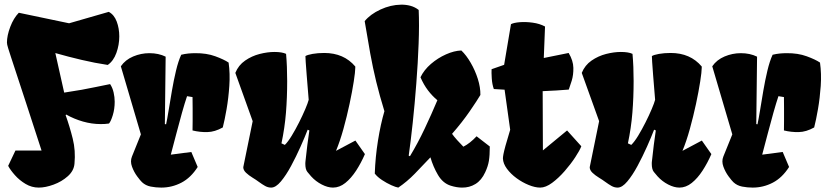

<svg xmlns="http://www.w3.org/2000/svg" viewBox="-20 -808 3623 837"><path d="M221.2 -576.7 259.8 -404.3Q304.2 -411.1 336.2 -416.7Q368.2 -422.4 396.7 -428.5Q425.3 -434.6 460 -441.4Q470.7 -425.3 475.3 -404.8Q480 -384.3 480 -364.3Q480 -333 471.7 -305.9Q463.4 -278.8 455.1 -269.5Q446.3 -268.1 437.3 -267.6Q428.2 -267.1 418.9 -267.1Q380.4 -267.1 341.8 -278.1Q303.2 -289.1 268.6 -308.6L266.1 -306.2Q284.2 -255.4 297.1 -203.4Q310.1 -151.4 304.7 -94.7Q302.2 -63.5 275.6 -39.8Q249 -16.1 213.6 -3.2Q178.2 9.8 148.9 9.8Q118.2 9.8 91.6 -6.1Q64.9 -22 45.2 -44.2Q25.4 -66.4 15.6 -85L47.4 -151.9H161.1Q122.6 -271 96.2 -351.3Q69.8 -431.6 53.5 -481.4Q37.1 -531.2 28.3 -558.1Q19.5 -585 15.9 -596.7Q12.2 -608.4 11.5 -612.8Q10.7 -617.2 10.3 -622.6Q10.3 -652.8 24.7 -690.9Q39.1 -729 62 -752.4L281.2 -706.5L454.1 -756.3Q477.5 -744.1 488.8 -714.1Q500 -684.1 500 -649.4Q500 -612.3 487.3 -577.1Q474.6 -542 449.7 -524.9Q394 -533.2 335.9 -546.9Q277.8 -560.5 221.2 -576.7Z M683.1 9.8Q659.7 9.8 637.2 5.4Q614.7 1 599.1 -13.7Q591.8 -20.5 577.9 -39.3Q564 -58.1 555.4 -81.5Q546.9 -105 555.2 -125.5L594.2 -222.2L506.8 -519Q526.4 -547.4 560.5 -561.8Q594.7 -576.2 631.3 -576.2Q671.4 -576.2 702.1 -561L698.7 -267.1L704.1 -266.1Q709 -288.6 715.3 -327.9Q721.7 -367.2 729.5 -412.6Q737.3 -458 747.3 -500Q757.3 -542 770 -569.3Q785.6 -573.2 801 -574.7Q816.4 -576.2 830.6 -576.2Q880.4 -576.7 918.5 -562.7Q956.5 -548.8 976.6 -535.2Q983.4 -486.8 979.7 -433.6Q976.1 -380.4 967.8 -332.5Q959.5 -284.7 951.2 -252.4Q916.5 -232.9 884 -232.2Q851.6 -231.4 819.3 -239.3Q819.8 -254.4 819.8 -280.8Q819.8 -307.1 819.8 -335.7Q819.8 -364.3 819.3 -384.8L795.4 -388.7Q785.6 -359.9 773.4 -316.7Q761.2 -273.4 748.8 -225.6Q736.3 -177.7 724.6 -133.8L814 -145.5L841.8 -80.1Q812 -33.2 770.8 -11.7Q729.5 9.8 683.1 9.8Z M1162.1 9.8Q1148.4 9.8 1135.7 2.7Q1123 -4.4 1108.4 -15.1Q1096.7 -23.9 1080.6 -33.7Q1064.5 -43.5 1052.5 -54.9Q1040.5 -66.4 1040.5 -79.1L1081.5 -279.8L1005.9 -490.2Q1019.5 -523.9 1048.6 -543.9Q1077.6 -564 1112.1 -572.8Q1146.5 -581.5 1176.3 -581.5Q1209.5 -581.5 1227.1 -573.2Q1229.5 -546.4 1230.7 -516.4Q1231.9 -486.3 1231.9 -454.6Q1231.9 -382.8 1226.6 -316.4Q1221.2 -250 1207 -183.1L1221.7 -176.3Q1235.4 -189.5 1251.7 -216.3Q1268.1 -243.2 1283.7 -274.2Q1299.3 -305.2 1310.8 -332.3Q1322.3 -359.4 1325.7 -373Q1319.8 -442.9 1316.9 -481.4Q1314 -520 1312.7 -537.8Q1311.5 -555.7 1311.5 -563.5Q1319.3 -568.8 1342.3 -573Q1365.2 -577.1 1393.6 -577.1Q1479 -577.1 1528.8 -518.1V-512.7Q1528.8 -495.6 1522.2 -452.9Q1515.6 -410.2 1503.9 -355.2Q1492.2 -300.3 1477.1 -245.8Q1461.9 -191.4 1444.8 -150.4L1529.3 -195.3L1570.8 -136.2Q1554.2 -97.7 1532.5 -64.2Q1510.7 -30.8 1485.4 -10.5Q1460 9.8 1431.6 9.8Q1408.7 9.8 1382.6 -3.7Q1356.4 -17.1 1336.4 -39.1Q1328.6 -47.9 1319.8 -58.8Q1311 -69.8 1311 -94.2Q1311 -97.7 1311.3 -101.1Q1311.5 -104.5 1312 -107.9Q1315.9 -145 1319.8 -175.8Q1323.7 -206.5 1328.6 -239.3L1321.3 -242.7Q1309.1 -210.9 1290 -168.2Q1271 -125.5 1249 -84.7Q1227.1 -43.9 1204.6 -17.1Q1182.1 9.8 1162.1 9.8Z M1716.3 9.8Q1706.1 8.3 1685.8 -0.7Q1665.5 -9.8 1645.3 -23.2Q1625 -36.6 1613.8 -51.3Q1616.2 -122.6 1627.7 -194.8Q1639.2 -267.1 1655.8 -323.2Q1634.8 -391.6 1620.1 -451.7Q1605.5 -511.7 1594 -575Q1582.5 -638.2 1569.8 -715.8Q1593.8 -745.6 1638.4 -766.4Q1683.1 -787.1 1728 -787.6Q1749.5 -788.1 1769.3 -782.7Q1789.1 -777.3 1805.2 -764.6Q1808.1 -700.2 1804.9 -616.9Q1801.8 -533.7 1794.9 -444.6Q1788.1 -355.5 1779.3 -273.4Q1770.5 -191.4 1761.7 -129.4L1767.1 -127Q1801.3 -183.6 1831.3 -247.1Q1861.3 -310.5 1886.7 -371.1Q1864.3 -389.6 1845.7 -414.1Q1827.1 -438.5 1813 -471.2Q1828.6 -503.4 1858.6 -529.3Q1888.7 -555.2 1924.3 -571Q1960 -586.9 1991.2 -587.9Q2013.2 -566.9 2032.2 -533.9Q2051.3 -501 2063 -464.1Q2074.7 -427.2 2074.2 -394Q2060.5 -370.6 2027.8 -323Q1995.1 -275.4 1950.7 -224.6Q1958 -213.9 1973.1 -197Q1988.3 -180.2 2000 -168.5Q2028.8 -183.1 2057.6 -213.9L2115.2 -169.4Q2115.2 -130.9 2111.3 -106.9Q2107.4 -83 2095.2 -57.1Q2079.1 -22 2052.7 -5.9Q2026.4 10.3 1994.1 9.8Q1971.2 9.8 1944.8 1.5Q1910.6 -9.3 1889.4 -45.2Q1868.2 -81.1 1856.4 -122.1Q1821.8 -85 1787.8 -50.3Q1753.9 -15.6 1716.3 9.8Z M2335 9.8Q2312.5 9.8 2284.9 -1.5Q2257.3 -12.7 2231.9 -31.2Q2206.5 -49.8 2189.9 -72.3Q2173.3 -94.7 2172.4 -117.2Q2172.4 -123.5 2174.6 -135.5Q2176.8 -147.5 2183.6 -172.6Q2190.4 -197.8 2204.1 -242.2L2179.7 -417L2132.8 -419.9Q2125.5 -439.9 2123.8 -466.3Q2122.1 -492.7 2123 -506.3L2177.7 -525.4L2207.5 -702.6Q2219.2 -709 2245.4 -711.2Q2271.5 -713.4 2302 -709.2Q2332.5 -705.1 2356 -692.4L2350.6 -555.2L2459 -577.1Q2479 -543.5 2479.5 -512.2Q2480 -481 2472.4 -456.3Q2464.8 -431.6 2459.5 -417.5Q2437 -415.5 2405.5 -413.6Q2374 -411.6 2345.7 -410.6L2346.7 -152.3L2452.1 -239.3L2514.2 -170.4Q2507.3 -152.3 2487.8 -122.6Q2468.3 -92.8 2441.7 -62.3Q2415 -31.7 2387 -11Q2358.9 9.8 2335 9.8Z M2672.4 9.8Q2658.7 9.8 2646 2.7Q2633.3 -4.4 2618.7 -15.1Q2606.9 -23.9 2590.8 -33.7Q2574.7 -43.5 2562.7 -54.9Q2550.8 -66.4 2550.8 -79.1L2591.8 -279.8L2516.1 -490.2Q2529.8 -523.9 2558.8 -543.9Q2587.9 -564 2622.3 -572.8Q2656.7 -581.5 2686.5 -581.5Q2719.7 -581.5 2737.3 -573.2Q2739.7 -546.4 2741 -516.4Q2742.2 -486.3 2742.2 -454.6Q2742.2 -382.8 2736.8 -316.4Q2731.4 -250 2717.3 -183.1L2731.9 -176.3Q2745.6 -189.5 2762 -216.3Q2778.3 -243.2 2793.9 -274.2Q2809.6 -305.2 2821 -332.3Q2832.5 -359.4 2835.9 -373Q2830.1 -442.9 2827.1 -481.4Q2824.2 -520 2823 -537.8Q2821.8 -555.7 2821.8 -563.5Q2829.6 -568.8 2852.5 -573Q2875.5 -577.1 2903.8 -577.1Q2989.3 -577.1 3039.1 -518.1V-512.7Q3039.1 -495.6 3032.5 -452.9Q3025.9 -410.2 3014.2 -355.2Q3002.4 -300.3 2987.3 -245.8Q2972.2 -191.4 2955.1 -150.4L3039.6 -195.3L3081.1 -136.2Q3064.5 -97.7 3042.7 -64.2Q3021 -30.8 2995.6 -10.5Q2970.2 9.8 2941.9 9.8Q2918.9 9.8 2892.8 -3.7Q2866.7 -17.1 2846.7 -39.1Q2838.9 -47.9 2830.1 -58.8Q2821.3 -69.8 2821.3 -94.2Q2821.3 -97.7 2821.5 -101.1Q2821.8 -104.5 2822.3 -107.9Q2826.2 -145 2830.1 -175.8Q2834 -206.5 2838.9 -239.3L2831.5 -242.7Q2819.3 -210.9 2800.3 -168.2Q2781.2 -125.5 2759.3 -84.7Q2737.3 -43.9 2714.8 -17.1Q2692.4 9.8 2672.4 9.8Z M3261.2 9.8Q3237.8 9.8 3215.3 5.4Q3192.9 1 3177.2 -13.7Q3169.9 -20.5 3156 -39.3Q3142.1 -58.1 3133.5 -81.5Q3125 -105 3133.3 -125.5L3172.4 -222.2L3085 -519Q3104.5 -547.4 3138.7 -561.8Q3172.9 -576.2 3209.5 -576.2Q3249.5 -576.2 3280.3 -561L3276.9 -267.1L3282.2 -266.1Q3287.1 -288.6 3293.5 -327.9Q3299.8 -367.2 3307.6 -412.6Q3315.4 -458 3325.4 -500Q3335.4 -542 3348.1 -569.3Q3363.8 -573.2 3379.2 -574.7Q3394.5 -576.2 3408.7 -576.2Q3458.5 -576.7 3496.6 -562.7Q3534.7 -548.8 3554.7 -535.2Q3561.5 -486.8 3557.9 -433.6Q3554.2 -380.4 3545.9 -332.5Q3537.6 -284.7 3529.3 -252.4Q3494.6 -232.9 3462.2 -232.2Q3429.7 -231.4 3397.5 -239.3Q3397.9 -254.4 3397.9 -280.8Q3397.9 -307.1 3397.9 -335.7Q3397.9 -364.3 3397.5 -384.8L3373.5 -388.7Q3363.8 -359.9 3351.6 -316.7Q3339.4 -273.4 3326.9 -225.6Q3314.5 -177.7 3302.7 -133.8L3392.1 -145.5L3419.9 -80.1Q3390.1 -33.2 3348.9 -11.7Q3307.6 9.8 3261.2 9.8Z"/></svg>

Font: Fruktur
Style: Regular
Weight: 400
Designer: Viktoriya Grabowska, Eben Sorkin
Foundry: Viktoriya Grabowska
Version: Version 1.008; ttfautohint (v1.8.4.7-5d5b)